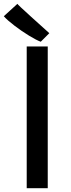

<svg xmlns="http://www.w3.org/2000/svg" viewBox="-39 -987 372 1007"><path d="M211.4 -743.2V0H101.1V-743.2ZM-19 -901.9 52.2 -966.8Q53.7 -962.9 123 -900.1Q192.4 -837.4 219.7 -813L174.8 -768.1Q151.9 -776.4 112.8 -800.3Q73.7 -824.2 36.4 -852.8Q-1 -881.3 -19 -901.9Z"/></svg>

Font: Merriweather Sans
Style: Regular
Weight: 400
Designer: Eben Sorkin
Foundry: Eben Sorkin
Version: Version 1.006; ttfautohint (v1.4.1) -l 6 -r 50 -G 0 -x 11 -H